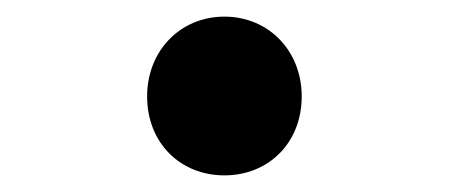

<svg xmlns="http://www.w3.org/2000/svg" viewBox="-20 -199 540 231"><path d="M250 12C303 12 343 -27 343 -83C343 -138 303 -179 250 -179C197 -179 157 -138 157 -83C157 -27 197 12 250 12Z"/></svg>

Font: Noto Sans Mono CJK TC
Style: Bold
Weight: 700
Designer: Ryoko NISHIZUKA 西塚涼子 (kana, bopomofo & ideographs); Paul D. Hunt (Latin, Greek & Cyrillic); Sandoll Communications 산돌커뮤니
Foundry: Adobe
Version: Version 2.004;hotconv 1.0.118;makeotfexe 2.5.65603